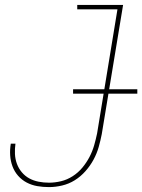

<svg xmlns="http://www.w3.org/2000/svg" viewBox="-20 -755 580 783"><path d="M180 8Q155 8 132 4Q109 0 89 -10.5Q69 -21 54 -38Q39 -55 31 -76.5Q23 -98 21.5 -121.5Q20 -145 24 -169H43Q40 -148 41 -127Q42 -106 49 -87Q56 -68 69 -52.5Q82 -37 99.5 -27.5Q117 -18 137.5 -14Q158 -10 180 -10Q204 -10 229 -16Q254 -22 276.5 -36.5Q299 -51 316 -71.5Q333 -92 345 -115Q357 -138 364 -162.5Q371 -187 376 -211L459 -717H295V-735H482L395 -208Q390 -182 382.5 -155.5Q375 -129 361.5 -104Q348 -79 328.5 -57Q309 -35 285 -20Q261 -5 233.5 1.5Q206 8 180 8ZM278 -373V-391H540V-373Z"/></svg>

Font: Iosevka SS04 Thin
Style: Italic
Weight: 100
Italic angle: -9°
Monospace: yes
Designer: Belleve Invis
Foundry: Belleve Invis
Version: Version 19.0.0; ttfautohint (v1.8.4)